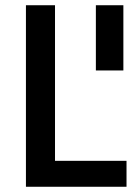

<svg xmlns="http://www.w3.org/2000/svg" viewBox="-20 -713 536 733"><path d="M463 -99H190V-693H79V0H463ZM346 -693V-444H451V-693Z"/></svg>

Font: RazerF5 SemiBold
Style: Regular
Weight: 600
Foundry: Razer Inc.
Version: Version 2